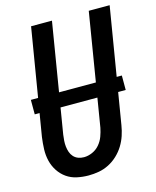

<svg xmlns="http://www.w3.org/2000/svg" viewBox="-112 -812 729 897"><g transform="rotate(-15 252.5 -363.5)"><path d="M205 8Q176 8 148.5 2Q121 -4 99 -19.5Q77 -35 62 -58Q47 -81 40.5 -108Q34 -135 35 -164Q36 -193 40 -222L125 -735H226L139 -207Q137 -193 136 -178.5Q135 -164 136.5 -150Q138 -136 142.5 -123Q147 -110 156 -100Q165 -90 178 -85Q191 -80 206 -80Q226 -80 246.5 -89Q267 -98 281.5 -115Q296 -132 303.5 -152.5Q311 -173 315 -193L404 -735H505L413 -179Q409 -154 401 -130Q393 -106 379.5 -84Q366 -62 346.5 -43.5Q327 -25 303.5 -13Q280 -1 255 3.5Q230 8 205 8ZM475 -333H35V-403H475Z"/></g></svg>

Font: Iosevka Semibold Oblique
Style: Regular
Weight: 600
Italic angle: -9°
Monospace: yes
Designer: Belleve Invis
Foundry: Belleve Invis
Version: Version 32.5.0; ttfautohint (v1.8.4)